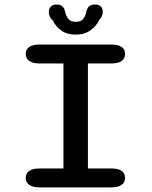

<svg xmlns="http://www.w3.org/2000/svg" viewBox="-20 -812 659 832"><path d="M152.5 0Q122 0 106.8 -10.8Q91.5 -21.5 91.5 -41Q91.5 -61 106.8 -71.5Q122 -82 152.5 -82H255V-537H152.5Q122 -537 106.8 -547.8Q91.5 -558.5 91.5 -578.5Q91.5 -598 106.8 -608.5Q122 -619 152.5 -619H461Q492 -619 507 -608.5Q522 -598 522 -578.5Q522 -558.5 507 -547.8Q492 -537 461 -537H361V-82H461Q492 -82 507 -71.5Q522 -61 522 -41Q522 -21.5 507 -10.8Q492 0 461 0ZM392 -792.5Q408 -792.5 416.8 -783.8Q425.5 -775 425.5 -760.5Q425.5 -753 422 -743.8Q418.5 -734.5 410 -725.5Q398 -699.5 372.2 -680.8Q346.5 -662 307.5 -662Q270 -662 246 -679.5Q222 -697 210 -721.5Q199.5 -731 195.5 -741Q191.5 -751 191.5 -759.5Q191.5 -774.5 200.5 -783.5Q209.5 -792.5 224 -792.5Q243.5 -792.5 251.8 -783Q260 -773.5 262.5 -760Q265.5 -745 275.2 -731.2Q285 -717.5 308.5 -717.5Q332 -717.5 341.5 -731.2Q351 -745 353.5 -759.5Q356 -773.5 364.5 -783Q373 -792.5 392 -792.5Z"/></svg>

Font: Sono Monospace Medium
Style: Regular
Weight: 500
Designer: Tyler Finck
Foundry: Tyler Finck
Version: Version 2.112